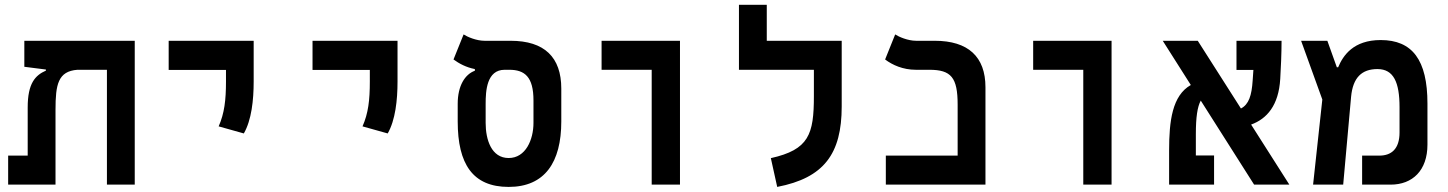

<svg xmlns="http://www.w3.org/2000/svg" viewBox="-20 -752 5899 782"><path d="M528.8 0V-585.9H79.1V-480L167 -468.8V-464.4C123.5 -445.3 92.8 -412.6 92.8 -314.5V-118.2H13.2V0H206.1V-305.2C206.1 -407.7 216.3 -461.9 295.4 -467.8H415.5V0Z M973.1 -208.5C1004.4 -262.7 1013.2 -344.2 1013.2 -419.9V-585.9H667V-467.3H900.4V-419.9C900.4 -344.2 894 -290.5 870.6 -237.3Z M1559.1 -208.5C1590.3 -262.7 1599.1 -344.2 1599.1 -419.9V-585.9H1252.9V-467.3H1486.3V-419.9C1486.3 -344.2 1480 -290.5 1456.5 -237.3Z M2051.8 9.3C2199.2 9.3 2266.1 -91.3 2266.1 -257.3V-391.1C2266.1 -518.6 2197.8 -585.9 2059.6 -585.9H1953.6C1919.9 -585.9 1882.8 -602.1 1868.2 -611.8L1827.1 -509.8C1849.6 -493.2 1878.9 -477.5 1914.1 -470.7V-463.9C1873.5 -449.2 1844.2 -402.3 1844.2 -329.6V-257.3C1844.2 -84 1905.3 9.3 2051.8 9.3ZM2051.8 -108.4C1981.4 -108.4 1958 -183.1 1958 -251.5V-329.1C1958 -381.3 1961.9 -467.8 2035.6 -467.8H2054.2C2117.2 -467.8 2152.8 -439 2152.8 -342.8V-251.5C2152.8 -183.1 2121.1 -108.4 2051.8 -108.4Z M2634.3 0H2749.5V-585.9H2430.2V-467.8H2634.3Z M3408.2 -585.9H3103V-732.4H2989.7V-467.8H3294.9V-360.8C3294.9 -204.6 3274.9 -142.6 3119.6 -107.9L3145.5 9.3C3335.9 -27.3 3408.2 -125.5 3408.2 -318.4Z M3587.9 0H3993.7V-396.5C3993.7 -521 3923.3 -585.9 3787.1 -585.9H3711.4C3677.7 -585.9 3640.6 -602.1 3626 -611.8L3585 -509.8C3614.7 -487.3 3657.7 -467.8 3710 -467.8H3765.1C3854 -467.8 3880.4 -436.5 3880.4 -325.7V-118.2H3587.9Z M4392.1 0H4507.3V-585.9H4188V-467.8H4392.1Z M5087.9 0H5231.4L5075.7 -244.6C5140.1 -268.1 5188 -322.8 5194.3 -430.7C5196.8 -471.7 5199.7 -534.2 5199.7 -585.9H5016.1V-467.3H5085C5084 -452.6 5083 -438.5 5082 -424.3C5078.1 -363.3 5066.4 -326.7 5034.2 -310.1L4858.4 -585.9H4715.8L4830.1 -405.8C4754.4 -362.8 4741.7 -259.8 4741.7 -139.2V0H4924.8V-118.7H4850.6V-205.6C4850.6 -274.9 4856.9 -316.9 4870.6 -342.3Z M5328.1 0H5450.7L5482.9 -357.9C5490.2 -436 5526.4 -470.7 5590.3 -470.7C5656.2 -470.7 5680.2 -416.5 5680.2 -315.4V-212.4C5680.2 -145.5 5647 -118.2 5598.1 -118.2H5527.8V0H5644C5732.9 0 5793.9 -57.6 5793.9 -163.1V-330.1C5793.9 -508.3 5731.9 -588.9 5603.5 -588.9C5492.2 -588.9 5450.2 -525.9 5430.2 -478H5424.8L5386.2 -585.9H5279.3L5365.7 -346.7Z"/></svg>

Font: Cascadia Code PL SemiBold
Style: Regular
Weight: 600
Monospace: yes
Designer: Aaron Bell
Foundry: Saja Typeworks
Version: Version 2404.023